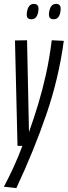

<svg xmlns="http://www.w3.org/2000/svg" viewBox="-34 -750 348 987"><path d="M232 -543 294 -540Q268 -347 204 -161Q140 25 50 217L-14 210Q14 157 37.5 105.5Q61 54 81 0H56L43 -542L105 -543L115 -71Q140 -141 162 -213.5Q184 -286 202 -366.5Q220 -447 232 -543ZM242 -651Q229 -651 222.5 -658Q216 -665 218 -684Q224 -730 254 -730Q267 -730 273.5 -722Q280 -714 277 -694Q272 -651 242 -651ZM127 -651Q114 -651 108 -658Q102 -665 104 -684Q110 -730 140 -730Q153 -730 159.5 -722Q166 -714 163 -694Q158 -651 127 -651Z"/></svg>

Font: Georama ExtraCondensed
Style: Italic
Weight: 400
Width: 2
Italic angle: -9°
Designer: Jean-Baptiste Levee
Foundry: Production Type
Version: Version 1.000